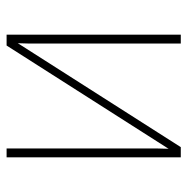

<svg xmlns="http://www.w3.org/2000/svg" viewBox="-13 -555 568 582"><g transform="rotate(-90 271.0 -264.0)"><path d="M112 -528H85V0H116L431 -494Q430 -472 430 -459.5Q430 -447 430 -426V0H457V-528H424L111 -37Q112 -60 112 -74.5Q112 -89 112 -114Z"/></g></svg>

Font: Noto Sans Display Thin
Style: Regular
Weight: 250
Designer: Monotype Design Team
Foundry: Monotype Imaging Inc.
Version: Version 1.900